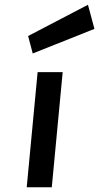

<svg xmlns="http://www.w3.org/2000/svg" viewBox="-20 -792 419 812"><path d="M93 0 139.1 -487H245.1L199 0ZM118.4 -565.9 98.9 -639.7 352 -771.8 379.4 -669.8Z"/></svg>

Font: Karla
Style: Italic
Weight: 400
Italic angle: -8°
Designer: Jonathan Pinhorn
Version: Version 2.004;gftools[0.9.33]